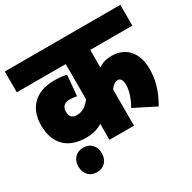

<svg xmlns="http://www.w3.org/2000/svg" viewBox="-163 -785 1071 1071"><g transform="rotate(-30 372.0 -250.0)"><path d="M744 -488V-622H0V-488H315V-261C293 -232 265 -210 229 -210C206 -210 183 -217 183 -258C183 -289 202 -306 235 -306C253 -306 268 -304 280 -301L292 -433C266 -439 243 -441 212 -441C91 -441 25 -370 25 -260C25 -135 99 -75 208 -75C252 -75 283 -83 315 -103V0H473V-233C487 -253 503 -266 520 -266C536 -266 549 -254 549 -221C549 -179 532 -135 509 -93L646 -24C691 -101 707 -167 707 -230C707 -339 648 -400 559 -400C524 -400 498 -392 473 -375V-488ZM90 43C90 89 119 122 166 122C212 122 241 89 241 43C241 -2 212 -36 166 -36C119 -36 90 -2 90 43Z"/></g></svg>

Font: Noto Sans Devanagari UI Condensed Black
Style: Regular
Weight: 900
Width: 3
Designer: Jelle Bosma - Monotype Design Team
Foundry: Monotype Imaging Inc.
Version: Version 2.004